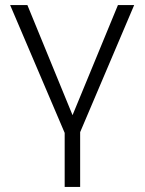

<svg xmlns="http://www.w3.org/2000/svg" viewBox="-20 -521 571 757"><path d="M235 216H296V0L509 -501H445L266 -67L88 -501H20L235 3Z"/></svg>

Font: Poppy and Pepper Light
Style: Regular
Weight: 300
Designer: Thy Ha
Foundry: Thy Ha
Version: Version 0.001;Glyphs 3.2 (3227)